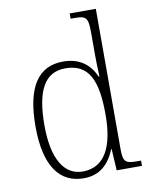

<svg xmlns="http://www.w3.org/2000/svg" viewBox="-86 -824 704 897"><g transform="rotate(-10 266.0 -375.0)"><path d="M239 10C317 10 361 -36 388 -102H390L396 0H516V-25H503C443 -25 431 -31 431 -95V-760H307V-735H322C377 -735 390 -730 390 -658V-548C390 -517 391 -480 393 -446H389C363 -506 315 -544 237 -544C120 -544 58 -456 58 -267C58 -77 126 10 239 10ZM241 -22C154 -21 100 -102 100 -265C100 -430 144 -511 242 -511C355 -511 390 -426 390 -265C390 -112 343 -23 241 -22Z"/></g></svg>

Font: Noto Serif Hebrew SemiCondensed ExtraLight
Style: Regular
Weight: 200
Width: 4
Designer: Monotype Design Team
Foundry: Monotype Imaging Inc.
Version: Version 2.004